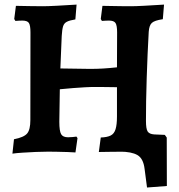

<svg xmlns="http://www.w3.org/2000/svg" viewBox="-20 -669 789 847"><path d="M34.8 8.8 41.7 -54.7Q85.6 -63.3 99.7 -80.1Q113.9 -96.9 113.9 -138.9L114.4 -525.6Q114.4 -557.1 107.4 -567.7Q100.4 -578.2 78.3 -578.2Q72.3 -578.2 63.4 -577.7Q54.6 -577.2 47.9 -576.7L42.8 -585.2L50.2 -643.2Q75.5 -642.6 111.5 -642.1Q147.4 -641.5 169.3 -641.5Q190.1 -641.5 230.3 -643.6Q270.5 -645.6 317.8 -648.7L312.5 -583.4Q287.6 -579.4 275 -573Q262.4 -566.7 258.2 -552.5Q253.9 -538.4 252.3 -510.5L246.3 -367L376.9 -365.1Q408.1 -365.1 434.2 -366.7Q460.4 -368.2 496 -372L496.6 -525.6Q496.6 -556.7 489.6 -567.4Q482.6 -578.2 460.5 -578.2Q453.9 -578.2 445.1 -577.7Q436.3 -577.2 429.6 -576.7L424.5 -585.2L431.9 -643.2Q442.3 -643.2 465.7 -642.6Q489.1 -642.1 515.1 -641.8Q541 -641.5 558.4 -641.5Q578.1 -641.5 616.8 -643.6Q655.6 -645.6 703.6 -648.7L698.3 -584.3Q661.7 -578.9 649.9 -568Q638.1 -557.2 636.1 -528.7Q633.5 -484.2 631.2 -431.5Q629 -378.8 627.2 -325.3Q625.4 -271.8 624.6 -222.7Q623.9 -173.6 623.9 -135.8Q623.9 -93.8 632.6 -79.1Q641.4 -64.3 665.6 -64.3Q675.3 -64.3 686 -65.3Q696.7 -66.3 702.9 -67.3L707.6 -60.1L698.6 2.5Q670.5 1.5 628.1 0.8Q585.7 0 554 0Q539.7 0 515.2 0.3Q490.6 0.5 464.1 0.8Q437.6 1 416 1.5L424.5 -62.4Q452.9 -63.4 468.3 -71.2Q483.6 -78.9 489.8 -99Q496 -119.1 496 -155.4V-284.3Q480.3 -284.3 459.6 -284.8Q438.9 -285.3 419.2 -285.3Q399.4 -285.3 386 -285.3Q377.3 -285.3 354.7 -284Q332 -282.8 302.7 -280.5Q273.4 -278.2 243.9 -275.2L241.7 -131.8Q241.7 -90.9 249.6 -77.2Q257.4 -63.4 280.3 -63.4Q289.5 -63.4 300 -64.4Q310.5 -65.4 317.2 -66.4L321.9 -59.7L312.9 3.5Q301.1 2.5 278.2 1.7Q255.4 1 231.7 0.5Q208.1 0 193.1 0Q169.5 0 138.2 1.3Q107 2.6 79.1 4.5Q51.2 6.3 34.8 8.8ZM623.9 -135.8Q623.9 -100.8 631.3 -89.1Q638.7 -77.5 660.2 -76L707.1 -74L715.6 -62.2L716.1 151.5L628.6 158.2L617.9 76.4Q612.5 30.3 586.3 15.1Q560.2 0 509.1 0Z"/></svg>

Font: Alegreya
Style: Regular
Weight: 400
Designer: Juan Pablo del Peral
Foundry: Huerta Tipografica
Version: Version 2.009